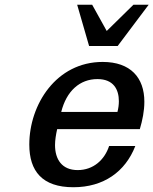

<svg xmlns="http://www.w3.org/2000/svg" viewBox="-20 -773 644 806"><path d="M604 -753H540L428 -643L367 -753H304L354 -580H474ZM103 -166C103 -55 157 13 288 13C415 13 506 -52 548 -160H438C419 -102 372 -59 306 -59C240 -59 211 -104 211 -164C211 -185 215 -209 220 -231H567C578 -268 586 -307 586 -346C586 -447 528 -513 411 -513C216 -513 103 -334 103 -166ZM237 -303C259 -391 315 -441 389 -441C457 -441 479 -397 479 -348C479 -334 477 -318 473 -303Z"/></svg>

Font: Perun Medium Italic
Style: Regular
Weight: 500
Italic angle: -12°
Foundry: Copyright (c) Stefan Peev, Context Ltd, 2016
Version: Version 1.026